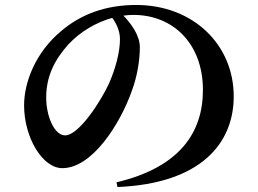

<svg xmlns="http://www.w3.org/2000/svg" viewBox="-20 -735 1040 773"><path d="M477 -672C490 -674 504 -675 517 -675C679 -675 797 -557 797 -373C797 -200 702 -61 449 -1L453 18C789 4 921 -158 921 -347C921 -555 758 -715 528 -715C406 -715 305 -678 224 -608C123 -523 77 -404 77 -311C77 -181 151 -58 231 -58C353 -58 465 -240 510 -367C533 -428 543 -494 543 -545C543 -593 507 -641 477 -672ZM432 -663C449 -640 463 -610 463 -577C463 -524 444 -455 418 -397C386 -328 298 -190 242 -190C200 -190 166 -264 166 -343C166 -425 198 -493 256 -557C304 -608 367 -645 432 -663Z"/></svg>

Font: Noto Serif CJK TC
Style: Bold
Weight: 700
Designer: Ryoko NISHIZUKA 西塚涼子 (kana & ideographs); Frank Grießhammer (Latin, Greek & Cyrillic); Wenlong ZHANG 张文龙 (bopomofo); San
Foundry: Adobe
Version: Version 2.001;hotconv 1.1.0;makeotfexe 2.6.0